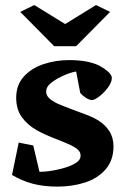

<svg xmlns="http://www.w3.org/2000/svg" viewBox="-20 -708 489 741"><path d="M169.4 -380.9Q163.6 -374.5 160.9 -368.4Q158.2 -362.3 158.2 -353.5Q158.2 -340.8 169.2 -329.6Q180.2 -318.4 203.1 -307.6Q217.3 -301.3 265.1 -283.2Q299.3 -271 320.1 -262.7Q340.8 -254.4 357.9 -244.1Q385.3 -227.5 401.6 -202.4Q418 -177.2 418 -143.6Q418 -88.9 387.2 -54Q356.4 -19 307.4 -3.4Q258.3 12.2 202.1 12.2Q147.9 12.2 106.2 1Q64.5 -10.3 26.4 -32.7L52.2 -157.7L108.4 -146.5L132.3 -44.9Q167 -44.9 210.9 -55.4Q254.9 -65.9 276.9 -82Q291 -91.8 291 -107.9Q291 -119.6 282 -128.9Q272.9 -138.2 252.9 -147.9Q240.7 -153.8 206.5 -167.5Q178.7 -178.2 158.7 -187Q138.7 -195.8 120.6 -206.1Q85 -226.6 63.7 -256.6Q42.5 -286.6 42.5 -331.1Q42.5 -379.9 71.8 -412.4Q101.1 -444.8 147.9 -460.4Q194.8 -476.1 247.1 -476.1Q317.9 -476.1 361.3 -455.6Q411.6 -428.2 411.6 -406.7Q411.6 -391.1 397.2 -371.1Q382.8 -351.1 364 -336.4Q345.2 -321.8 335 -321.8Q324.7 -321.8 311 -330.8Q297.4 -339.8 289.6 -349.6L273.9 -432.1Q248.5 -427.7 217.5 -412.8Q186.5 -397.9 169.4 -380.9ZM350.6 -688.5 404.8 -662.1 273.9 -529.8H189L58.1 -662.1L112.3 -688.5L231.4 -615.2Z"/></svg>

Font: Vesper Libre
Style: Bold
Weight: 700
Designer: Robert Keller & Kimya Gandhi
Foundry: Mota Italic
Version: Version 1.058